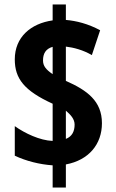

<svg xmlns="http://www.w3.org/2000/svg" viewBox="-20 -845 519 857"><path d="M215 -107V-8H274V-111C376 -130 435 -201 435 -295C435 -394 369 -442 274 -484V-637C308 -633 351 -622 390 -599L427 -710C373 -739 321 -752 274 -756V-825H215V-754C117 -740 46 -679 46 -580C46 -494 88 -440 215 -382V-216C158 -218 91 -250 46 -282V-150C97 -126 157 -111 215 -107ZM215 -636V-514C186 -534 172 -550 172 -575C172 -606 184 -627 215 -636ZM274 -225V-351C295 -333 313 -314 313 -289C313 -259 302 -236 274 -225Z"/></svg>

Font: Noto Sans Malayalam UI ExtraCondensed ExtraBold
Style: Regular
Weight: 800
Width: 2
Designer: Jelle Bosma - Monotype Design Team
Foundry: Monotype Imaging Inc.
Version: Version 2.104